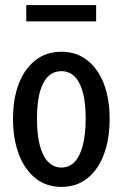

<svg xmlns="http://www.w3.org/2000/svg" viewBox="-20 -723 481 753"><path d="M221 10Q161 10 118.5 -24.5Q76 -59 53.5 -119Q31 -179 31 -257Q31 -335 53.5 -394Q76 -453 118.5 -486.5Q161 -520 221 -520Q280 -520 322.5 -486.5Q365 -453 387.5 -394Q410 -335 410 -257Q410 -179 388 -119Q366 -59 323.5 -24.5Q281 10 221 10ZM221 -66Q252 -66 273 -88.5Q294 -111 305 -153.5Q316 -196 316 -258Q316 -349 291.5 -396.5Q267 -444 221 -444Q174 -444 149.5 -396.5Q125 -349 125 -258Q125 -196 136 -153.5Q147 -111 168.5 -88.5Q190 -66 221 -66ZM83 -639V-703H357V-639Z"/></svg>

Font: Instrument Sans Condensed Medium
Style: Regular
Weight: 500
Width: 3
Designer: Rodrigo Fuenzalida
Foundry: fragTYPE
Version: Version 1.000;gftools[0.9.28]